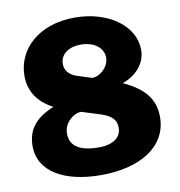

<svg xmlns="http://www.w3.org/2000/svg" viewBox="-84 -829 857 916"><g transform="rotate(-10 344.5 -371.0)"><path d="M338 -752C159 -752 54 -645 54 -519C54 -428 110 -379 164 -350C63 -309 34 -250 34 -182C34 -58 157 10 333 10C524 10 657 -72 657 -215C657 -289 624 -352 510 -404C583 -430 624 -485 624 -545C624 -662 501 -752 338 -752ZM342 -620C414 -620 453 -582 453 -538C453 -494 410 -454 371 -454L302 -476C264 -488 244 -512 244 -544C244 -591 287 -620 342 -620ZM345 -122C245 -122 206 -157 206 -214C206 -266 255 -304 290 -304L382 -275C440 -256 454 -230 454 -198C454 -152 415 -122 345 -122Z"/></g></svg>

Font: Bisquit Text
Style: Bold
Weight: 800
Version: Version 1.004;Glyphs 3.2.3 (3260)